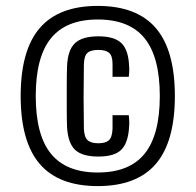

<svg xmlns="http://www.w3.org/2000/svg" viewBox="-20 -625 662 650"><path d="M311 5Q179 5 114.5 -70Q50 -145 50 -300Q50 -455 114.5 -530Q179 -605 311 -605Q443 -605 507.5 -530Q572 -455 572 -300Q572 -145 507.5 -70Q443 5 311 5ZM311 -41Q418 -41 469.5 -104.5Q521 -168 521 -300Q521 -432 469.5 -495.5Q418 -559 311 -559Q204 -559 152.5 -495.5Q101 -432 101 -300Q101 -168 152.5 -104.5Q204 -41 311 -41ZM207 -195Q206 -221 206 -258.5Q206 -296 206 -334Q206 -372 207 -400Q209 -455 233.5 -478.5Q258 -502 313 -502Q368 -502 391.5 -478.5Q415 -455 417 -402Q418 -392 417.5 -383Q417 -374 416 -365H361Q361 -376 361 -387Q361 -398 361 -408Q361 -436 349.5 -446Q338 -456 313 -456Q287 -456 276 -446Q265 -436 264 -408Q263 -345 263 -297Q263 -249 264 -190Q265 -161 276.5 -150.5Q288 -140 313 -140Q338 -140 349 -150.5Q360 -161 361 -190Q361 -200 361 -209Q361 -218 361 -235H416Q417 -224 417.5 -215Q418 -206 417 -195Q414 -142 391 -118.5Q368 -95 313 -95Q258 -95 234 -118Q210 -141 207 -195Z"/></svg>

Font: Big Shoulders Display SemiBold
Style: Regular
Weight: 600
Designer: Patric King
Foundry: XO Type Co
Version: Version 1.000; ttfautohint (v1.8.2)